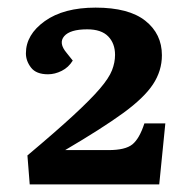

<svg xmlns="http://www.w3.org/2000/svg" viewBox="-20 -858 465 504"><path d="M209 -781Q164 -781 148.5 -763Q133 -745 155 -719L171 -699Q160 -681 142 -672Q124 -663 106 -663Q75 -663 61.5 -680.5Q48 -698 48 -718Q48 -767 97.5 -802.5Q147 -838 231 -838Q318 -838 361.5 -803.5Q405 -769 405 -713Q405 -672 381.5 -636.5Q358 -601 303 -561Q248 -521 151 -464H265Q309 -464 327.5 -479Q346 -494 359 -534H414L398 -374H58L52 -450Q127 -513 172.5 -555Q218 -597 242 -625Q266 -653 274 -673.5Q282 -694 282 -714Q282 -744 264 -762.5Q246 -781 209 -781Z"/></svg>

Font: Literata 12pt
Style: Bold Italic
Weight: 700
Italic angle: -2°
Designer: Latin by Veronika Burian and Jose Scaglione. Greek by Irene Vlachou. Cyrillic by Vera Evstafieva
Foundry: TypeTogether
Version: Version 3.002